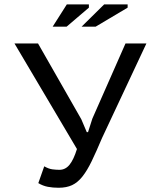

<svg xmlns="http://www.w3.org/2000/svg" viewBox="-20 -863 748 888"><path d="M46.9 0ZM356 -311.5 381.3 -252H387.2L407.2 -314.5L560.5 -662.1H657.2L452.1 -225.1Q425.3 -161.6 404.1 -117.7Q382.8 -73.7 361.1 -46.4Q339.4 -19 313.5 -6.8Q287.6 5.4 251 5.4Q224.1 5.4 201.2 1Q178.2 -3.4 157.2 -16.1L184.6 -93.8Q205.1 -82 222.4 -79.8Q239.7 -77.6 254.9 -77.6Q282.7 -77.6 301.8 -101.3Q320.8 -125 335.9 -173.8L46.9 -662.1H155.8ZM289.1 -842.8H391.1V-827.6L288.1 -739.7H223.6ZM461.9 -842.8H570.3V-827.6L422.4 -739.7H357.4Z"/></svg>

Font: PT Astra Sans
Style: Regular
Weight: 400
Designer: A.Korolkova, I. Chaeva
Foundry: ParaType Ltd
Version: Version 1.001; ttfautohint (v1.6)